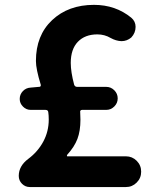

<svg xmlns="http://www.w3.org/2000/svg" viewBox="-20 -755 629 775"><path d="M251 -129.9Q250 -127.9 250 -126Q250 -124 252 -124H488.3Q513.7 -124 531.7 -106Q549.8 -87.9 549.8 -62Q549.8 -36.1 531.7 -18.1Q513.7 0 488.3 0H100.6Q82 0 68.8 -13.2Q55.7 -26.4 55.7 -44.9Q55.7 -85 94.2 -113.8Q132.8 -142.6 154.8 -183.6Q176.8 -224.6 176.8 -272.5Q176.8 -289.1 174.8 -302.7Q173.8 -311.5 163.1 -311.5H103.5Q85.9 -311.5 72.8 -324.7Q59.6 -337.9 59.6 -355.5Q59.6 -374 72.3 -387.2Q85 -400.4 103.5 -401.4L135.7 -404.3H137.7Q141.6 -404.3 143.6 -406.7Q145.5 -409.2 144.5 -413.1Q125 -476.6 125 -508.8Q125 -612.3 190.4 -673.8Q255.9 -735.4 359.4 -735.4Q446.3 -735.4 509.8 -683.6Q527.3 -668.9 527.3 -646.5Q527.3 -622.1 509.8 -603.5Q492.2 -588.9 470.7 -588.9Q470.7 -588.9 469.7 -588.9Q448.2 -589.8 426.8 -601.6Q402.3 -616.2 373 -616.2Q323.2 -616.2 294.4 -586.4Q265.6 -556.6 265.6 -501Q265.6 -464.8 279.3 -413.1Q282.2 -404.3 292 -404.3H409.2Q427.7 -404.3 441.4 -390.6Q455.1 -377 455.1 -357.9Q455.1 -338.9 441.4 -325.2Q427.7 -311.5 409.2 -311.5H311.5Q307.6 -311.5 305.2 -309.1Q302.7 -306.6 303.7 -302.7Q304.7 -287.1 304.7 -271.5Q304.7 -226.6 292.5 -194.3Q280.3 -162.1 251 -129.9Z"/></svg>

Font: Gen Jyuu GothicX Bold
Style: Bold
Weight: 700
Designer: Ryoko NISHIZUKA (kana &amp; ideographs); Paul D. Hunt (Latin, Greek &amp; Cyrillic); Wenlong ZHANG (bopomofo); Sandoll C
Version: Version 1.058.20140828